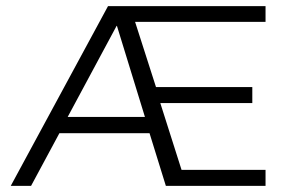

<svg xmlns="http://www.w3.org/2000/svg" viewBox="-20 -604 953 624"><path d="M15 0H81L173 -171H466L519 0H843V-52H570L501 -269H800V-321H487L419 -533H843V-584H331ZM200 -224 359 -520H360L451 -224Z"/></svg>

Font: Saira UNSAM Light SC
Style: Regular
Weight: 300
Designer: Hector Gatti with collaboration of the Omnibus-Type team
Foundry: Omnibus-Type
Version: Version 1.072;PS 001.072;hotconv 1.0.88;makeotf.lib2.5.64775